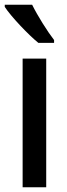

<svg xmlns="http://www.w3.org/2000/svg" viewBox="-27 -786 283 806"><path d="M108 -766H-7V-757C19 -717 92 -640 134 -606H200V-618C172 -654 130 -721 108 -766ZM167 0V-540H68V0Z"/></svg>

Font: Noto Sans Khmer UI Condensed Medium
Style: Regular
Weight: 500
Width: 3
Designer: Danh Hong and the Monotype Design Team
Foundry: Monotype Imaging Inc.
Version: Version 2.002